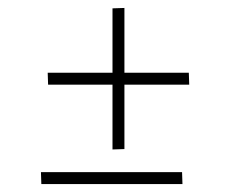

<svg xmlns="http://www.w3.org/2000/svg" viewBox="-20 -478 600 483"><path d="M455 -295H293V-458L263 -457V-295H100L101 -265H263V-102L293 -103V-265H456ZM438 -45H83L84 -15H439Z"/></svg>

Font: Galberik
Style: Regular
Weight: 400
Designer: Gluk
Foundry: Gluk
Version: Version 0.50